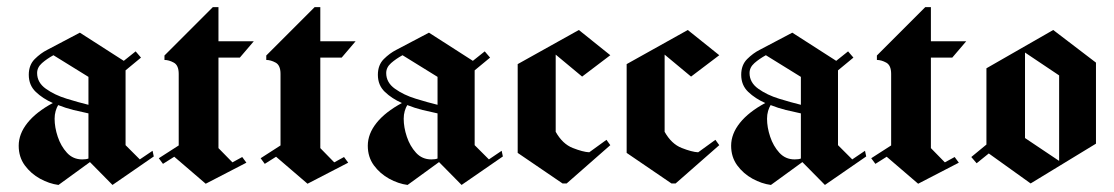

<svg xmlns="http://www.w3.org/2000/svg" viewBox="-20 -515 3128 539"><path d="M144.2 4.2Q118.3 0.8 92.5 -13.3Q66.7 -27.5 49.6 -50.8Q32.5 -74.2 32.5 -105.8Q32.5 -139.2 57.1 -170Q81.7 -200.8 128.3 -225.8Q100 -238.3 80.4 -257.1Q60.8 -275.8 60.8 -305Q60.8 -332.5 77.5 -349.2Q94.2 -365.8 112.5 -375L204.2 -423.3L327.5 -344.2L360.8 -370.8L375.8 -353.3L332.5 -317.5V-107.5L372.5 -67.5L408.3 -91.7L411.7 -75.8L295.8 4.2L232.5 -60ZM84.2 -310Q84.2 -283.3 108.8 -265.8Q133.3 -248.3 167.1 -237.9Q200.8 -227.5 228.3 -220.8V-299.2L130 -360Q111.7 -350 97.9 -337.9Q84.2 -325.8 84.2 -310ZM133.3 -181.7Q133.3 -157.5 142.1 -131.2Q150.8 -105 167.9 -86.2Q185 -67.5 210.8 -67.5Q222.5 -67.5 228.3 -70V-196.7Q208.3 -200.8 186.2 -206.2Q164.2 -211.7 143.3 -220Q139.2 -213.3 136.2 -203.3Q133.3 -193.3 133.3 -181.7Z M557.5 0.8 469.2 -75 437.5 -55 425.8 -70.8 481.7 -106.7V-307.5Q481.7 -331.7 467.9 -339.2Q454.2 -346.7 441.7 -346.7V-359.2L577.5 -495H593.3V-399.2H692.5L653.3 -353.3H593.3V-99.2L632.5 -59.2L660 -74.2L671.7 -58.3Z M843.3 0.8 755 -75 723.3 -55 711.7 -70.8 767.5 -106.7V-307.5Q767.5 -331.7 753.8 -339.2Q740 -346.7 727.5 -346.7V-359.2L863.3 -495H879.2V-399.2H978.3L939.2 -353.3H879.2V-99.2L918.3 -59.2L945.8 -74.2L957.5 -58.3Z M1124.2 4.2Q1098.3 0.8 1072.5 -13.3Q1046.7 -27.5 1029.6 -50.8Q1012.5 -74.2 1012.5 -105.8Q1012.5 -139.2 1037.1 -170Q1061.7 -200.8 1108.3 -225.8Q1080 -238.3 1060.4 -257.1Q1040.8 -275.8 1040.8 -305Q1040.8 -332.5 1057.5 -349.2Q1074.2 -365.8 1092.5 -375L1184.2 -423.3L1307.5 -344.2L1340.8 -370.8L1355.8 -353.3L1312.5 -317.5V-107.5L1352.5 -67.5L1388.3 -91.7L1391.7 -75.8L1275.8 4.2L1212.5 -60ZM1064.2 -310Q1064.2 -283.3 1088.8 -265.8Q1113.3 -248.3 1147.1 -237.9Q1180.8 -227.5 1208.3 -220.8V-299.2L1110 -360Q1091.7 -350 1077.9 -337.9Q1064.2 -325.8 1064.2 -310ZM1113.3 -181.7Q1113.3 -157.5 1122.1 -131.2Q1130.8 -105 1147.9 -86.2Q1165 -67.5 1190.8 -67.5Q1202.5 -67.5 1208.3 -70V-196.7Q1188.3 -200.8 1166.2 -206.2Q1144.2 -211.7 1123.3 -220Q1119.2 -213.3 1116.2 -203.3Q1113.3 -193.3 1113.3 -181.7Z M1559.2 0 1433.3 -85.8V-335L1605 -430.8L1693.3 -360L1614.2 -300L1540 -361.7V-145Q1559.2 -110.8 1587.9 -99.6Q1616.7 -88.3 1634.2 -87.5L1682.5 -122.5L1693.3 -107.5L1570.8 0Z M1865 0 1739.2 -85.8V-335L1910.8 -430.8L1999.2 -360L1920 -300L1845.8 -361.7V-145Q1865 -110.8 1893.8 -99.6Q1922.5 -88.3 1940 -87.5L1988.3 -122.5L1999.2 -107.5L1876.7 0Z M2144.2 4.2Q2118.3 0.8 2092.5 -13.3Q2066.7 -27.5 2049.6 -50.8Q2032.5 -74.2 2032.5 -105.8Q2032.5 -139.2 2057.1 -170Q2081.7 -200.8 2128.3 -225.8Q2100 -238.3 2080.4 -257.1Q2060.8 -275.8 2060.8 -305Q2060.8 -332.5 2077.5 -349.2Q2094.2 -365.8 2112.5 -375L2204.2 -423.3L2327.5 -344.2L2360.8 -370.8L2375.8 -353.3L2332.5 -317.5V-107.5L2372.5 -67.5L2408.3 -91.7L2411.7 -75.8L2295.8 4.2L2232.5 -60ZM2084.2 -310Q2084.2 -283.3 2108.8 -265.8Q2133.3 -248.3 2167.1 -237.9Q2200.8 -227.5 2228.3 -220.8V-299.2L2130 -360Q2111.7 -350 2097.9 -337.9Q2084.2 -325.8 2084.2 -310ZM2133.3 -181.7Q2133.3 -157.5 2142.1 -131.2Q2150.8 -105 2167.9 -86.2Q2185 -67.5 2210.8 -67.5Q2222.5 -67.5 2228.3 -70V-196.7Q2208.3 -200.8 2186.2 -206.2Q2164.2 -211.7 2143.3 -220Q2139.2 -213.3 2136.2 -203.3Q2133.3 -193.3 2133.3 -181.7Z M2557.5 0.8 2469.2 -75 2437.5 -55 2425.8 -70.8 2481.7 -106.7V-307.5Q2481.7 -331.7 2467.9 -339.2Q2454.2 -346.7 2441.7 -346.7V-359.2L2577.5 -495H2593.3V-399.2H2692.5L2653.3 -353.3H2593.3V-99.2L2632.5 -59.2L2660 -74.2L2671.7 -58.3Z M2721.7 -56.7 2706.7 -74.2 2749.2 -109.2V-323.3L2936.7 -430.8L3056.7 -339.2V-111.7L2873.3 0L2755.8 -84.2ZM2953.3 -63.3V-303.3L2857.5 -367.5V-127.5Z"/></svg>

Font: Manufacturing Consent
Style: Regular
Weight: 400
Version: Version 3.000; ttfautohint (v1.8.4.7-5d5b)